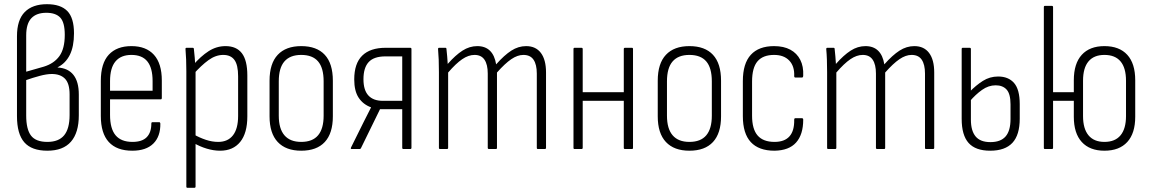

<svg xmlns="http://www.w3.org/2000/svg" viewBox="-20 -711 5488 916"><path d="M206 8Q131 8 96 -32Q61 -72 61 -157V-538Q61 -616 98 -653.5Q135 -691 204 -691Q269 -691 301 -658.5Q333 -626 333 -552Q333 -489 313 -449Q293 -409 255 -390V-389Q305 -386 330.5 -353.5Q356 -321 356 -260V-161Q356 -78 318.5 -35Q281 8 206 8ZM206 -34Q260 -34 286 -65.5Q312 -97 312 -162V-261Q312 -313 290 -335.5Q268 -358 227 -358Q203 -358 169.5 -349Q136 -340 105 -329V-160Q105 -94 128 -64Q151 -34 206 -34ZM105 -369 189 -393Q238 -408 263.5 -443.5Q289 -479 289 -545Q289 -604 267.5 -627Q246 -650 201 -650Q154 -650 129.5 -624Q105 -598 105 -542Z M611 8Q537 8 499 -33.5Q461 -75 461 -158V-325Q461 -409 499 -450Q537 -491 607 -491Q677 -491 714.5 -449.5Q752 -408 752 -327V-244Q752 -237 747 -237H505V-163Q505 -97 531.5 -65.5Q558 -34 612 -34Q658 -34 680 -56.5Q702 -79 702 -121Q702 -128 707 -128H740Q744 -128 745 -122Q746 -60 711.5 -26Q677 8 611 8ZM505 -278H708V-324Q708 -387 683 -418Q658 -449 607 -449Q557 -449 531 -418Q505 -387 505 -324Z M1030 8Q999 8 966 -2Q933 -12 904 -29V-70Q932 -54 962 -44Q992 -34 1021 -34Q1067 -34 1091.5 -65.5Q1116 -97 1116 -158V-347Q1116 -401 1098.5 -425Q1081 -449 1045 -449Q1009 -449 974.5 -424Q940 -399 901 -355L900 -399Q938 -443 975.5 -467Q1013 -491 1056 -491Q1108 -491 1134 -457Q1160 -423 1160 -351V-156Q1160 -76 1126 -34Q1092 8 1030 8ZM874 185Q869 185 869 179V-371Q869 -400 868 -426.5Q867 -453 865 -476Q864 -483 870 -483H899Q905 -483 905 -477Q907 -459 909 -436.5Q911 -414 911 -398L913 -379V179Q913 185 907 185Z M1417 8Q1344 8 1305 -33.5Q1266 -75 1266 -156V-326Q1266 -408 1305 -449.5Q1344 -491 1417 -491Q1491 -491 1529.5 -449.5Q1568 -408 1568 -326V-156Q1568 -75 1529.5 -33.5Q1491 8 1417 8ZM1417 -34Q1471 -34 1497.5 -65.5Q1524 -97 1524 -159V-323Q1524 -387 1497.5 -418Q1471 -449 1417 -449Q1364 -449 1337 -418Q1310 -387 1310 -323V-159Q1310 -97 1337 -65.5Q1364 -34 1417 -34Z M1658 0Q1651 0 1655 -8L1715 -129Q1724 -146 1732.5 -163.5Q1741 -181 1750 -198V-199Q1712 -213 1691 -245Q1670 -277 1670 -332Q1670 -408 1708 -445.5Q1746 -483 1820 -483H1937Q1943 -483 1943 -477V-6Q1943 0 1937 0H1905Q1899 0 1899 -6V-190H1793L1702 -4Q1700 0 1696 0ZM1806 -230H1899V-442H1819Q1764 -442 1739 -415Q1714 -388 1714 -333Q1714 -281 1737.5 -255.5Q1761 -230 1806 -230Z M2079 0Q2074 0 2074 -6V-367Q2074 -399 2073 -426.5Q2072 -454 2070 -475Q2069 -483 2075 -483H2105Q2110 -483 2110 -477Q2112 -459 2113.5 -441.5Q2115 -424 2116 -406Q2153 -448 2186.5 -469.5Q2220 -491 2257 -491Q2295 -491 2317.5 -469Q2340 -447 2347 -404Q2386 -448 2419.5 -469.5Q2453 -491 2490 -491Q2536 -491 2560.5 -458.5Q2585 -426 2585 -365V-6Q2585 0 2579 0H2546Q2541 0 2541 -6V-360Q2541 -403 2525.5 -426Q2510 -449 2477 -449Q2449 -449 2419 -428.5Q2389 -408 2351 -365V-6Q2351 0 2346 0H2313Q2307 0 2307 -6V-360Q2307 -403 2291.5 -426Q2276 -449 2244 -449Q2215 -449 2185 -428.5Q2155 -408 2118 -365V-6Q2118 0 2112 0Z M2962 0Q2956 0 2956 -6V-477Q2956 -483 2962 -483H2995Q3000 -483 3000 -477V-6Q3000 0 2995 0ZM2721 0Q2716 0 2716 -6V-477Q2716 -483 2721 -483H2754Q2760 -483 2760 -477V-6Q2760 0 2754 0ZM2753 -230V-271H2965V-230Z M3269 8Q3196 8 3157 -33.5Q3118 -75 3118 -156V-326Q3118 -408 3157 -449.5Q3196 -491 3269 -491Q3343 -491 3381.5 -449.5Q3420 -408 3420 -326V-156Q3420 -75 3381.5 -33.5Q3343 8 3269 8ZM3269 -34Q3323 -34 3349.5 -65.5Q3376 -97 3376 -159V-323Q3376 -387 3349.5 -418Q3323 -449 3269 -449Q3216 -449 3189 -418Q3162 -387 3162 -323V-159Q3162 -97 3189 -65.5Q3216 -34 3269 -34Z M3675 8Q3600 8 3562 -33Q3524 -74 3524 -157V-324Q3524 -408 3562 -449.5Q3600 -491 3673 -491Q3719 -491 3750.5 -474Q3782 -457 3798 -425.5Q3814 -394 3812 -351Q3812 -341 3806 -341H3775Q3769 -341 3769 -348Q3771 -395 3745.5 -422Q3720 -449 3673 -449Q3620 -449 3594 -418.5Q3568 -388 3568 -322V-159Q3568 -95 3594.5 -64.5Q3621 -34 3675 -34Q3723 -34 3746.5 -60.5Q3770 -87 3769 -139Q3769 -147 3774 -147H3806Q3812 -147 3812 -140Q3812 -69 3778 -31Q3744 7 3675 8Z M3931 0Q3926 0 3926 -6V-367Q3926 -399 3925 -426.5Q3924 -454 3922 -475Q3921 -483 3927 -483H3957Q3962 -483 3962 -477Q3964 -459 3965.5 -441.5Q3967 -424 3968 -406Q4005 -448 4038.5 -469.5Q4072 -491 4109 -491Q4147 -491 4169.5 -469Q4192 -447 4199 -404Q4238 -448 4271.5 -469.5Q4305 -491 4342 -491Q4388 -491 4412.5 -458.5Q4437 -426 4437 -365V-6Q4437 0 4431 0H4398Q4393 0 4393 -6V-360Q4393 -403 4377.5 -426Q4362 -449 4329 -449Q4301 -449 4271 -428.5Q4241 -408 4203 -365V-6Q4203 0 4198 0H4165Q4159 0 4159 -6V-360Q4159 -403 4143.5 -426Q4128 -449 4096 -449Q4067 -449 4037 -428.5Q4007 -408 3970 -365V-6Q3970 0 3964 0Z M4704 8Q4634 8 4601 -29Q4568 -66 4568 -144V-477Q4568 -483 4573 -483H4606Q4612 -483 4612 -477V-140Q4612 -87 4634.5 -60Q4657 -33 4705 -33Q4754 -33 4777.5 -60Q4801 -87 4801 -143V-213Q4801 -263 4782.5 -283.5Q4764 -304 4730 -304Q4696 -304 4665 -282Q4634 -260 4606 -227L4605 -272Q4636 -304 4669 -325Q4702 -346 4742 -346Q4791 -346 4818 -315Q4845 -284 4845 -214V-145Q4845 -67 4810 -29.5Q4775 8 4704 8Z M4960 -399V-677Q4960 -683 4965 -683H4998Q5004 -683 5004 -677V-399ZM5249 8Q5179 8 5141 -33.5Q5103 -75 5103 -154V-328Q5103 -408 5141 -449.5Q5179 -491 5249 -491Q5320 -491 5358 -449.5Q5396 -408 5396 -328V-154Q5396 -75 5358 -33.5Q5320 8 5249 8ZM4965 0Q4960 0 4960 -6V-477Q4960 -483 4965 -483H4998Q5004 -483 5004 -477V-271H5120V-230H5004V-6Q5004 0 4998 0ZM5249 -34Q5300 -34 5326 -65.5Q5352 -97 5352 -157V-326Q5352 -387 5326 -418Q5300 -449 5249 -449Q5199 -449 5173 -418Q5147 -387 5147 -326V-157Q5147 -97 5173 -65.5Q5199 -34 5249 -34Z"/></svg>

Font: Sofia Sans Condensed Light
Style: Regular
Weight: 300
Designer: Botio Nikoltchev, Ani Petrova
Foundry: lettersoup
Version: Version 4.101